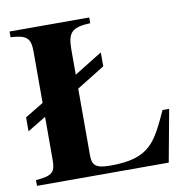

<svg xmlns="http://www.w3.org/2000/svg" viewBox="-77 -752 821 828"><g transform="rotate(-10 333.5 -338.0)"><path d="M638 -228H609C580 -165 557 -115 523 -83C484 -46 431 -31 346 -31C281 -31 267 -47 267 -90V-382L390 -458V-519L267 -443V-552C267 -630 287 -647 367 -651V-676H18V-651C86 -647 105 -634 105 -573V-348L24 -299V-238L105 -287V-100C105 -45 93 -31 19 -25V0H596Z"/></g></svg>

Font: XITS
Style: Bold
Weight: 700
Designer: MicroPress Inc., with final additions and corrections provided by Coen Hoffman, Elsevier (retired)
Version: Version 1.302